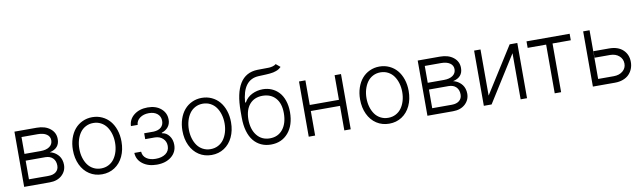

<svg xmlns="http://www.w3.org/2000/svg" viewBox="-43 -1303 6247 1868"><g transform="rotate(-10 3081.0 -369.5)"><path d="M82.4 0V-545.5H302.2Q384.9 -545.5 435 -505.3Q485.1 -465.2 484.7 -401.6Q485.1 -310 386.4 -288Q401.3 -284.8 416.5 -278.2Q431.8 -271.7 447.3 -259.6Q462.7 -247.5 474.6 -231.9Q486.5 -216.3 494 -193.7Q501.4 -171.2 501.4 -145.2Q501.4 -83.1 456 -41.5Q410.5 0 335.6 0ZM141 -64.3H335.6Q382.5 -64.6 409.3 -87Q436.1 -109.4 436.1 -148.1Q436.1 -194.6 409.3 -221.4Q382.5 -248.2 335.6 -248.6H141ZM141 -315.3H301.1Q356.9 -315.3 388.8 -338.2Q420.8 -361.2 420.8 -400.9Q420.8 -438.6 389 -460.2Q357.2 -481.9 302.2 -481.9H141Z M611.5 -270.2Q611.5 -332 629.3 -384.8Q647 -437.5 678.4 -474.4Q709.9 -511.4 754.6 -532.1Q799.4 -552.9 851.6 -552.9Q903.8 -552.9 948.5 -532.1Q993.3 -511.4 1024.7 -474.4Q1056.1 -437.5 1073.9 -384.8Q1091.6 -332 1091.6 -270.2Q1091.6 -188.2 1061.3 -123.9Q1030.9 -59.7 976.2 -24.1Q921.5 11.4 851.6 11.4Q781.6 11.4 726.9 -24.1Q672.2 -59.7 641.9 -123.9Q611.5 -188.2 611.5 -270.2ZM776.3 -64.3Q810 -46.5 851.6 -46.5Q893.1 -46.5 926.8 -64.3Q960.6 -82 982.4 -112.6Q1004.3 -143.1 1016.2 -183.6Q1028.1 -224.1 1028.1 -270.2Q1028.1 -316.4 1016.2 -357.1Q1004.3 -397.7 982.4 -428.6Q960.6 -459.5 926.7 -477.5Q892.8 -495.4 851.6 -495.4Q810.4 -495.4 776.5 -477.5Q742.5 -459.5 720.7 -428.6Q698.9 -397.7 687 -357.1Q675.1 -316.4 675.1 -270.2Q675.1 -224.1 687 -183.6Q698.9 -143.1 720.7 -112.6Q742.5 -82 776.3 -64.3Z M1195.3 -139.2H1262.4Q1265.3 -95.9 1299.9 -71.2Q1334.5 -46.5 1391.7 -46.5Q1452.4 -46.5 1489.9 -73.7Q1527.3 -100.9 1527.3 -150.2Q1527.3 -195.3 1496.4 -223.7Q1465.6 -252.1 1418 -252.8H1322.8V-310.7H1416.9Q1464.8 -313.2 1490.4 -336.6Q1516 -360.1 1516 -399.1Q1516 -443.2 1484.9 -469.5Q1453.8 -495.7 1401.3 -495.7Q1347.7 -495.7 1312.1 -469.5Q1276.6 -443.2 1274.5 -402H1208.1Q1210.6 -468.4 1263.8 -510.5Q1317.1 -552.6 1398.4 -552.6Q1480.1 -552.6 1530.2 -509.8Q1580.3 -467 1580.3 -400.9Q1580.3 -357.6 1556.3 -328.1Q1532.3 -298.7 1492.5 -286.2V-280.9Q1535.9 -276.3 1563.7 -239.2Q1591.6 -202.1 1591.6 -150.2Q1591.6 -78.1 1536.4 -33.4Q1481.2 11.4 1392.8 11.4Q1307.5 11.4 1252.7 -30.4Q1197.8 -72.1 1195.3 -139.2Z M1693.5 -270.2Q1693.5 -332 1711.3 -384.8Q1729 -437.5 1760.5 -474.4Q1791.9 -511.4 1836.6 -532.1Q1881.4 -552.9 1933.6 -552.9Q1985.8 -552.9 2030.5 -532.1Q2075.3 -511.4 2106.7 -474.4Q2138.1 -437.5 2155.9 -384.8Q2173.7 -332 2173.7 -270.2Q2173.7 -188.2 2143.3 -123.9Q2112.9 -59.7 2058.2 -24.1Q2003.6 11.4 1933.6 11.4Q1863.6 11.4 1808.9 -24.1Q1754.3 -59.7 1723.9 -123.9Q1693.5 -188.2 1693.5 -270.2ZM1858.3 -64.3Q1892 -46.5 1933.6 -46.5Q1975.1 -46.5 2008.9 -64.3Q2042.6 -82 2064.5 -112.6Q2086.3 -143.1 2098.2 -183.6Q2110.1 -224.1 2110.1 -270.2Q2110.1 -316.4 2098.2 -357.1Q2086.3 -397.7 2064.5 -428.6Q2042.6 -459.5 2008.7 -477.5Q1974.8 -495.4 1933.6 -495.4Q1892.4 -495.4 1858.5 -477.5Q1824.6 -459.5 1802.7 -428.6Q1780.9 -397.7 1769 -357.1Q1757.1 -316.4 1757.1 -270.2Q1757.1 -224.1 1769 -183.6Q1780.9 -143.1 1802.7 -112.6Q1824.6 -82 1858.3 -64.3Z M2699.6 -751.4 2741.5 -716.3Q2730.8 -705.6 2718.4 -697.4Q2706 -689.3 2690.3 -684.1Q2674.7 -679 2661.8 -675.8Q2648.8 -672.6 2627.8 -670.8Q2606.9 -669 2593.8 -668.3Q2580.6 -667.6 2555 -666.5Q2548.3 -666.2 2535 -665.7Q2521.7 -665.1 2514.9 -664.8Q2358.3 -657.3 2341.6 -434.7H2349.4Q2376.4 -483.3 2425.8 -507.6Q2475.1 -532 2532 -532.3Q2578.8 -532.3 2619.1 -515.3Q2659.4 -498.2 2690 -465.7Q2720.5 -433.2 2738.1 -382.3Q2755.7 -331.3 2755.7 -267Q2755.3 -138.5 2690.9 -63.4Q2626.4 11.7 2520.6 11.7Q2467.7 11.7 2424.4 -8Q2381 -27.7 2349.6 -65.7Q2318.2 -103.7 2301.1 -162.5Q2284.1 -221.2 2284.1 -295.8V-359Q2283.7 -537.3 2341.3 -630.5Q2398.8 -723.7 2514.6 -727.3Q2530.2 -728 2578.1 -728Q2614 -728 2630.1 -728.7Q2646.3 -729.4 2666.5 -734.7Q2686.8 -740.1 2699.6 -751.4ZM2695 -268.5Q2695 -364 2648.1 -416.9Q2601.2 -469.8 2518.8 -470.2Q2438.6 -469.8 2392.2 -416.9Q2345.9 -364 2344.5 -268.5Q2344.5 -169 2391.9 -109.4Q2439.3 -49.7 2520.2 -49.7Q2601.2 -49.7 2648.1 -109Q2695 -168.3 2695 -268.5Z M2957 -545.5V-302.2H3245.4V-545.5H3308.6V0H3245.4V-242.5H2957V0H2893.8V-545.5Z M3448.5 -270.2Q3448.5 -332 3466.3 -384.8Q3484 -437.5 3515.4 -474.4Q3546.9 -511.4 3591.6 -532.1Q3636.4 -552.9 3688.6 -552.9Q3740.8 -552.9 3785.5 -532.1Q3830.3 -511.4 3861.7 -474.4Q3893.1 -437.5 3910.9 -384.8Q3928.6 -332 3928.6 -270.2Q3928.6 -188.2 3898.3 -123.9Q3867.9 -59.7 3813.2 -24.1Q3758.5 11.4 3688.6 11.4Q3618.6 11.4 3563.9 -24.1Q3509.2 -59.7 3478.9 -123.9Q3448.5 -188.2 3448.5 -270.2ZM3613.3 -64.3Q3647 -46.5 3688.6 -46.5Q3730.1 -46.5 3763.8 -64.3Q3797.6 -82 3819.4 -112.6Q3841.3 -143.1 3853.2 -183.6Q3865.1 -224.1 3865.1 -270.2Q3865.1 -316.4 3853.2 -357.1Q3841.3 -397.7 3819.4 -428.6Q3797.6 -459.5 3763.7 -477.5Q3729.8 -495.4 3688.6 -495.4Q3647.4 -495.4 3613.5 -477.5Q3579.5 -459.5 3557.7 -428.6Q3535.9 -397.7 3524 -357.1Q3512.1 -316.4 3512.1 -270.2Q3512.1 -224.1 3524 -183.6Q3535.9 -143.1 3557.7 -112.6Q3579.5 -82 3613.3 -64.3Z M4066.4 0V-545.5H4286.2Q4369 -545.5 4419 -505.3Q4469.1 -465.2 4468.8 -401.6Q4469.1 -310 4370.4 -288Q4385.3 -284.8 4400.6 -278.2Q4415.8 -271.7 4431.3 -259.6Q4446.7 -247.5 4458.6 -231.9Q4470.5 -216.3 4478 -193.7Q4485.4 -171.2 4485.4 -145.2Q4485.4 -83.1 4440 -41.5Q4394.5 0 4319.6 0ZM4125 -64.3H4319.6Q4366.5 -64.6 4393.3 -87Q4420.1 -109.4 4420.1 -148.1Q4420.1 -194.6 4393.3 -221.4Q4366.5 -248.2 4319.6 -248.6H4125ZM4125 -315.3H4285.2Q4340.9 -315.3 4372.9 -338.2Q4404.8 -361.2 4404.8 -400.9Q4404.8 -438.6 4373 -460.2Q4341.3 -481.9 4286.2 -481.9H4125Z M4686.8 -89.8 4974.8 -545.5H5050.4V0H4987.2V-455.6L4700.3 0H4623.6V-545.5H4686.8Z M5141.3 -481.2V-545.5H5567.5V-481.2H5387.1V0H5323.9V-481.2Z M5765.6 -338.1H5919.7Q6008.5 -338.1 6057.5 -291.7Q6106.5 -245.4 6106.2 -172.2Q6106.2 -136.7 6094.1 -105.8Q6082 -74.9 6059.1 -51.1Q6036.2 -27.3 6000.2 -13.7Q5964.1 0 5919.7 0H5701V-545.5H5764.2V-64.3H5919.7Q5973.4 -64.6 6007.8 -93.2Q6042.3 -121.8 6042.3 -166.5Q6042.3 -213.4 6007.8 -243.4Q5973.4 -273.4 5919.7 -273.8H5765.6Z"/></g></svg>

Font: Inter Light BETA
Style: Regular
Weight: 300
Designer: Rasmus Andersson
Foundry: rsms
Version: Version 3.011;git-f93a4a705